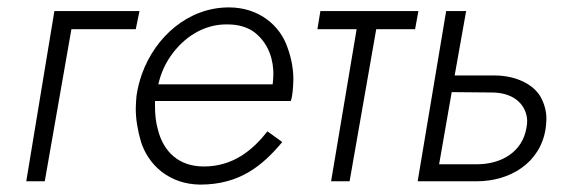

<svg xmlns="http://www.w3.org/2000/svg" viewBox="-20 -490 1545 519"><path d="M127 -460 51 0H101L173 -411H347L357 -460Z M703 -135C663 -84 610 -40 531 -40C463 -40 422 -80 407 -139C401 -160 399 -181 399 -203C399 -208 399 -212 399 -217H766C769 -225 770 -234 771 -242C772 -253 773 -265 773 -275C773 -303 768 -332 757 -362C737 -421 680 -470 599 -470C488 -470 400 -390 364 -291C357 -271 352 -252 349 -231C348 -219 347 -207 347 -196C347 -168 352 -138 361 -107C381 -44 437 8 521 9C629 9 690 -43 743 -106ZM408 -262C414 -289 425 -315 441 -338C477 -390 531 -424 591 -424C592 -424 594 -424 595 -424C626 -424 651 -416 670 -401C709 -369 719 -325 719 -289C719 -280 718 -271 717 -262Z M846 -460 838 -411H944L875 0H925L997 -411H1102L1111 -460Z M1186 -460 1109 0H1269C1358 0 1441 -49 1455 -143C1456 -152 1457 -160 1457 -169C1457 -189 1452 -208 1442 -227C1422 -263 1373 -286 1317 -286C1315 -286 1314 -286 1312 -286H1209L1240 -460ZM1167 -46 1201 -241 1309 -240C1376 -240 1405 -200 1405 -162C1405 -156 1404 -150 1403 -144C1392 -80 1337 -47 1272 -46Z"/></svg>

Font: Jost Light
Style: Italic
Weight: 300
Italic angle: -5°
Version: Version 3.710